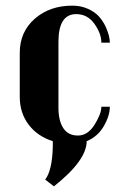

<svg xmlns="http://www.w3.org/2000/svg" viewBox="-20 -500 444 680"><path d="M369 -122Q369 -90 347.5 -53Q326 -16 287 0Q287 68 171 160L140 136Q152 121 159 91.5Q166 62 167 19V0Q113 -17 81.5 -58.5Q50 -100 50 -157V-313Q50 -387 103 -433.5Q156 -480 236 -480Q267 -480 292 -468.5Q317 -457 331 -441Q345 -425 354 -406Q369 -373 369 -349H339Q339 -381 314.5 -415.5Q290 -450 250 -450Q187 -450 187 -352V-118Q187 -73 204 -46.5Q221 -20 256 -20Q291 -20 315 -58.5Q339 -97 339 -122Z"/></svg>

Font: Trochut
Style: Bold
Weight: 700
Designer: Andreu Balius
Foundry: Andreu Balius
Version: Version 1.001